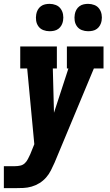

<svg xmlns="http://www.w3.org/2000/svg" viewBox="-51 -771 571 996"><path d="M-31 205V91H28Q41 91 54.5 88Q68 85 78 75.5Q88 66 94 53.5Q100 41 106 29L127 -23L90 -416H54V-530H244V-416H223L229 -186L304 -416H296V-530H486V-416H436L232 73Q223 93 213 113Q203 133 188 150Q173 167 153.5 179Q134 191 113 197Q92 203 71 204Q50 205 28 205ZM406 -609Q389 -609 373.5 -615Q358 -621 348.5 -634Q339 -647 336.5 -663.5Q334 -680 337 -697Q339 -709 345 -720Q351 -731 361 -738.5Q371 -746 383 -748.5Q395 -751 406 -751Q423 -751 438.5 -745Q454 -739 463.5 -726Q473 -713 476 -696.5Q479 -680 476 -663Q474 -651 468 -640Q462 -629 452 -621.5Q442 -614 430 -611.5Q418 -609 406 -609ZM206 -609Q189 -609 173.5 -615Q158 -621 148.5 -634Q139 -647 136.5 -663.5Q134 -680 137 -697Q139 -709 145 -720Q151 -731 161 -738.5Q171 -746 183 -748.5Q195 -751 206 -751Q223 -751 238.5 -745Q254 -739 263.5 -726Q273 -713 276 -696.5Q279 -680 276 -663Q274 -651 268 -640Q262 -629 252 -621.5Q242 -614 230 -611.5Q218 -609 206 -609Z"/></svg>

Font: Iosevka Slab Heavy Oblique
Style: Regular
Weight: 900
Italic angle: -9°
Monospace: yes
Designer: Belleve Invis
Foundry: Belleve Invis
Version: Version 11.1.1; ttfautohint (v1.8.3)